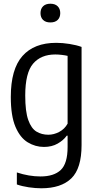

<svg xmlns="http://www.w3.org/2000/svg" viewBox="-20 -781 522 1031"><path d="M202 230Q170.5 230 134.8 224.8Q99 219.5 70.5 209.5V145Q135.5 166.5 197.5 166.5Q269.5 166.5 306.2 131.8Q343 97 343 8.5V-52.5H338.5Q321 -28 289.8 -10Q258.5 8 216 8Q169.5 8 128.8 -16.8Q88 -41.5 63 -100.2Q38 -159 38 -260.5Q38 -409.5 100.5 -480.2Q163 -551 282 -551Q315.5 -551 353.2 -545Q391 -539 418 -529V-2Q418 123.5 363 176.8Q308 230 202 230ZM239.5 -57.5Q269.5 -57.5 298.2 -72.8Q327 -88 343 -117V-481Q330.5 -484 312.2 -486.2Q294 -488.5 277 -488.5Q200 -488.5 157.8 -439.2Q115.5 -390 115.5 -268Q115.5 -182 131.8 -136.5Q148 -91 176 -74.2Q204 -57.5 239.5 -57.5ZM250.5 -660.5Q225 -660.5 211.2 -674Q197.5 -687.5 197.5 -710.5Q197.5 -733.5 211.2 -747.2Q225 -761 250.5 -761Q276 -761 289.8 -747.2Q303.5 -733.5 303.5 -710.5Q303.5 -687.5 289.8 -674Q276 -660.5 250.5 -660.5Z"/></svg>

Font: Encode Sans Condensed Condensed
Style: Regular
Weight: 400
Width: 3
Designer: Multiple Designers
Foundry: Impallari Type
Version: Version 3.000; ttfautohint (v1.8.3) -l 8 -r 50 -G 200 -x 14 